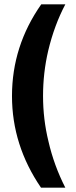

<svg xmlns="http://www.w3.org/2000/svg" viewBox="-20 -770 350 884"><path d="M35.2 -328.1Q35.2 -558.1 169.9 -750H280.8Q230 -653.8 202.1 -537.1Q178.2 -435.1 178.2 -328.1Q178.2 -220.7 203.1 -119.1Q228.5 -8.3 280.8 94.2H168.9Q35.2 -101.1 35.2 -328.1Z"/></svg>

Font: D-DIN-PRO Heavy
Style: Bold
Weight: 900
Designer: Charles Nix
Foundry: CyberFei
Version: Version 1.000;hotconv 1.0.109;makeotfexe 2.5.65596